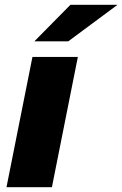

<svg xmlns="http://www.w3.org/2000/svg" viewBox="-20 -779 509 799"><path d="M115 -542H304L196 0H7ZM273 -759H469L264 -607H123Z"/></svg>

Font: Montserrat Alternates ExtraBold
Style: Italic
Weight: 800
Italic angle: -11.3°
Designer: Julieta Ulanovsky
Foundry: Julieta Ulanovsky
Version: Version 7.200